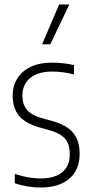

<svg xmlns="http://www.w3.org/2000/svg" viewBox="-20 -828 406 857"><path d="M46 -10V-51.5Q79 -41 106.5 -36.2Q134 -31.5 161.5 -31.5Q224 -31.5 257.8 -59.2Q291.5 -87 291.5 -139Q291.5 -184.5 270.5 -208.8Q249.5 -233 205 -245.5L157 -259Q92 -277.5 64.2 -312Q36.5 -346.5 36.5 -401.5Q36.5 -444 57 -477.2Q77.5 -510.5 117 -529.5Q156.5 -548.5 211 -548.5Q262 -548.5 310 -537.5V-496Q283 -502.5 260.5 -505.5Q238 -508.5 212 -508.5Q168.5 -508.5 138.8 -494.8Q109 -481 94.5 -457Q80 -433 80 -403Q80 -362 100.5 -337.8Q121 -313.5 164 -301.5L212.5 -288Q280.5 -269 308 -233.5Q335.5 -198 335.5 -141.5Q335.5 -70.5 289.8 -30.8Q244 9 161.5 9Q103 9 46 -10ZM168 -630.5 244 -808H289.5L204.5 -630.5Z"/></svg>

Font: Encode Sans Condensed ExLight
Style: Regular
Weight: 275
Width: 3
Designer: Multiple Designers
Foundry: Impallari Type
Version: Version 2.000